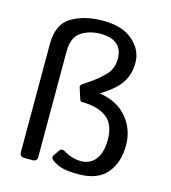

<svg xmlns="http://www.w3.org/2000/svg" viewBox="-110 -818 813 915"><g transform="rotate(15 297.0 -360.5)"><path d="M91.3 0Q69.3 0 69.3 -22V-556.2Q69.3 -654.8 132.8 -691.9Q196.3 -729 286.1 -729Q382.3 -729 434.3 -683.1Q486.3 -637.2 486.3 -576.2Q486.3 -515.6 457.5 -474.1Q428.7 -432.6 361.8 -391.1V-389.6Q446.8 -377.4 495.8 -319.8Q544.9 -262.2 544.9 -183.6Q544.9 -96.7 499.5 -44.2Q454.1 8.3 361.3 8.3Q314.5 8.3 285.2 1.7Q255.9 -4.9 230.5 -23.4Q214.4 -35.2 224.6 -49.8L244.6 -78.1Q254.9 -92.3 276.4 -77.1Q286.1 -70.3 308.6 -62.7Q331.1 -55.2 356.9 -55.2Q401.4 -55.2 427.7 -89.1Q454.1 -123 454.1 -186.5Q454.1 -262.2 410.6 -295.4Q367.2 -328.6 286.6 -328.6Q280.8 -328.6 276.9 -340.8L259.8 -393.6Q256.8 -402.8 266.6 -409.7L305.7 -436.5Q344.7 -463.4 372.6 -493.9Q400.4 -524.4 400.4 -572.8Q400.4 -617.2 373 -641.4Q345.7 -665.5 291 -665.5Q235.8 -665.5 195.6 -638.9Q155.3 -612.3 155.3 -542V-22Q155.3 0 133.3 0Z"/></g></svg>

Font: Istok Web
Style: Regular
Weight: 400
Designer: Andrey V. Panov
Foundry: Andrey V. Panov
Version: Version 1.0.2g